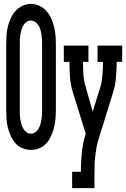

<svg xmlns="http://www.w3.org/2000/svg" viewBox="-20 -765 650 990"><path d="M140 8Q117 8 95.5 -1Q74 -10 59.5 -26.5Q45 -43 35.5 -64Q26 -85 20.5 -107Q15 -129 13.5 -151.5Q12 -174 12 -196V-539Q12 -561 13.5 -583.5Q15 -606 20.5 -628Q26 -650 35.5 -671Q45 -692 60 -708.5Q75 -725 96 -735Q117 -745 140 -745Q162 -745 183 -735Q204 -725 219 -708.5Q234 -692 243.5 -671Q253 -650 258.5 -628Q264 -606 266 -583.5Q268 -561 268 -539V-196Q268 -174 266 -151.5Q264 -129 258.5 -107Q253 -85 243.5 -64Q234 -43 219.5 -26.5Q205 -10 183.5 -1Q162 8 140 8ZM140 -76Q152 -76 162 -83Q172 -90 178.5 -101Q185 -112 188.5 -124Q192 -136 194 -148Q196 -160 196.5 -172Q197 -184 197 -196V-539Q197 -551 196.5 -563.5Q196 -576 194 -588Q192 -600 188.5 -612Q185 -624 178.5 -634.5Q172 -645 161.5 -652Q151 -659 139 -659Q127 -659 116.5 -651.5Q106 -644 100 -633.5Q94 -623 90.5 -611Q87 -599 85 -587Q83 -575 82.5 -563Q82 -551 82 -539V-196Q82 -184 82.5 -172Q83 -160 85 -148Q87 -136 90.5 -124Q94 -112 100.5 -101Q107 -90 117 -83Q127 -76 140 -76ZM352 205V121H397Q397 73 401.5 25Q406 -23 420 -69L422 -75L403 -137L356 -288Q344 -326 341 -366Q338 -406 338 -446H309V-530H436V-446H408Q408 -414 410 -382Q412 -350 421 -320L458 -190L499 -321Q503 -336 505 -351.5Q507 -367 508.5 -383Q510 -399 510.5 -414.5Q511 -430 511 -446H483V-530H610V-446H582Q581 -406 578 -366Q575 -326 563 -288L485 -37Q481 -22 478 -6.5Q475 9 473 25Q469 52 468 78.5Q467 105 467 131V205Z"/></svg>

Font: Iosevka Curly Slab MdEx
Style: Regular
Weight: 500
Width: 7
Monospace: yes
Designer: Belleve Invis
Foundry: Belleve Invis
Version: Version 11.1.0; ttfautohint (v1.8.3)